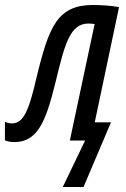

<svg xmlns="http://www.w3.org/2000/svg" viewBox="-68 -562 502 768"><path d="M183.1 186 272.5 0H211.4L310.5 -465.8Q304.7 -466.8 298.8 -467.3Q293 -467.8 285.2 -467.8Q259.3 -467.8 240.5 -453.6Q221.7 -439.5 207.5 -410.6Q193.4 -381.8 180.9 -337.9Q168.5 -293.9 154.3 -233.9Q139.2 -170.9 123.8 -125.2Q108.4 -79.6 89.8 -50.8Q71.3 -22 47.4 -8.1Q23.4 5.9 -8.8 6.3Q-22 6.3 -30.8 4.6Q-39.6 2.9 -48.3 -0.5V-74.7Q-42.5 -71.8 -34.7 -70.1Q-26.9 -68.4 -19.5 -68.4Q-3.4 -68.4 9.8 -77.9Q22.9 -87.4 34.2 -109.1Q45.4 -130.9 56.2 -166.7Q66.9 -202.6 79.1 -255.9Q97.2 -332 115.2 -386.2Q133.3 -440.4 157.2 -474.9Q181.2 -509.3 216.1 -525.6Q251 -542 302.7 -542Q331.5 -542 356.7 -540Q381.8 -538.1 408.2 -533.7L311 -72.8H376L266.1 186Z"/></svg>

Font: Open Sans Condensed Medium
Style: Italic
Weight: 500
Width: 3
Italic angle: -12°
Designer: Monotype Design Team
Foundry: Monotype Imaging Inc.
Version: Version 3.000